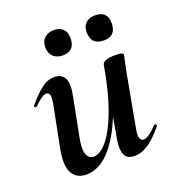

<svg xmlns="http://www.w3.org/2000/svg" viewBox="-111 -660 698 763"><g transform="rotate(-20 238.0 -279.0)"><path d="M127 13Q85 13 67.5 -19.5Q50 -52 63 -119L98 -297Q103 -326 98.5 -335Q94 -344 85 -344Q75 -344 62 -334Q49 -324 33 -309Q29 -305 25 -309Q21 -313 25 -317Q57 -355 83 -375Q109 -395 138 -395Q168 -395 180.5 -372Q193 -349 182 -297L151 -138Q141 -90 149 -67Q157 -44 178 -44Q207 -44 237.5 -82Q268 -120 295 -193.5Q322 -267 340 -374L358 -373Q339 -255 304 -168Q269 -81 224 -34Q179 13 127 13ZM332 9Q300 9 290.5 -13.5Q281 -36 288 -77L340 -374Q345 -394 396 -394Q416 -394 422.5 -391Q429 -388 429 -386Q429 -382 424 -360Q419 -338 414 -312L373 -89Q364 -40 388 -40Q398 -40 412.5 -50Q427 -60 446 -80Q449 -84 453 -79.5Q457 -75 454 -71Q418 -28 389.5 -9.5Q361 9 332 9ZM200 -464Q175 -464 160 -478.5Q145 -493 145 -519Q145 -543 160 -557Q175 -571 200 -571Q225 -571 238.5 -557Q252 -543 252 -519Q252 -464 200 -464ZM374 -464Q320 -464 320 -519Q320 -543 334.5 -556.5Q349 -570 374 -570Q426 -570 426 -519Q426 -464 374 -464Z"/></g></svg>

Font: Cormorant Infant Light
Style: Italic
Weight: 300
Italic angle: -10°
Designer: Christian Thalmann (Catharsis Fonts)
Foundry: Catharsis Fonts
Version: Version 4.001